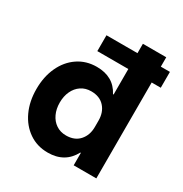

<svg xmlns="http://www.w3.org/2000/svg" viewBox="-166 -825 914 961"><g transform="rotate(30 291.0 -345.0)"><path d="M243.3 10Q181.7 10 134.6 -22.5Q87.5 -55 61.7 -110.8Q35.8 -166.7 35.8 -237.5Q35.8 -309.2 61.7 -365Q87.5 -420.8 134.6 -452.9Q181.7 -485 243.3 -485Q340 -485 380.8 -406.7H384.2V-554.2H205V-645.8H384.2V-700H519.2V-645.8H571.7V-554.2H519.2V0H388.3V-71.7H385Q341.7 10 243.3 10ZM280 -110Q329.2 -110 356.7 -140.8Q384.2 -171.7 384.2 -219.2V-255.8Q384.2 -304.2 356.7 -334.6Q329.2 -365 280 -365Q246.7 -365 222.1 -348.3Q197.5 -331.7 184.2 -302.9Q170.8 -274.2 170.8 -237.5Q170.8 -200.8 184.2 -172.1Q197.5 -143.3 222.1 -126.7Q246.7 -110 280 -110Z"/></g></svg>

Font: Funnel Sans
Style: Bold
Weight: 700
Designer: NORD ID, Kristian Moeller
Foundry: Dicotype
Version: Version 1.000